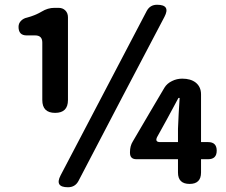

<svg xmlns="http://www.w3.org/2000/svg" viewBox="-20 -774 949 808"><path d="M266 14Q209 14 235 -36L410 -370L597 -727Q611 -754 641 -754Q699 -754 672 -703L497 -370L310 -12Q296 14 266 14ZM778 0Q729 0 729 -48V-104H628H554Q527 -104 527 -131V-134Q527 -160 539 -179L610 -300L672 -405Q683 -423 704 -433Q724 -443 747 -443Q782 -443 803 -427Q826 -409 826 -377V-176H856Q892 -176 892 -140Q892 -104 856 -104H826V-48Q826 0 778 0ZM654 -176H729V-232L732 -297L736 -362H731L683 -273L656 -224L641 -197Q631 -176 654 -176ZM212 -299Q158 -299 158 -353V-462V-595Q158 -625 128 -625H92Q58 -625 58 -661Q58 -676 68.5 -686.5Q79 -697 94 -700Q128 -709 155 -725Q181 -741 209 -741H226Q244 -741 255 -730Q266 -719 266 -701V-520V-353Q266 -299 212 -299Z"/></svg>

Font: GenSenRounded2 TW B
Style: Regular
Weight: 700
Version: Version 2.000;PS 2;hotconv 16.6.51;makeotf.lib2.5.65220 DEVE